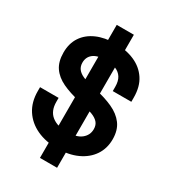

<svg xmlns="http://www.w3.org/2000/svg" viewBox="-220 -932 1045 1165"><g transform="rotate(30 303.0 -350.0)"><path d="M309 14Q228 14 166 -15Q104 -44 69 -98Q34 -152 34 -228V-256H164V-228Q164 -165 203 -133.5Q242 -102 309 -102Q377 -102 410.5 -129Q444 -156 444 -198Q444 -227 428 -245Q412 -263 381 -274.5Q350 -286 305 -296L282 -301Q210 -317 158.5 -341.5Q107 -366 79.5 -406Q52 -446 52 -510Q52 -574 82.5 -619.5Q113 -665 168.5 -689.5Q224 -714 299 -714Q374 -714 432.5 -688.5Q491 -663 524.5 -612.5Q558 -562 558 -486V-456H428V-486Q428 -526 412.5 -550.5Q397 -575 368 -586.5Q339 -598 299 -598Q239 -598 210.5 -575.5Q182 -553 182 -514Q182 -488 195.5 -470Q209 -452 236 -440Q263 -428 305 -419L328 -414Q403 -398 458 -373Q513 -348 543.5 -307Q574 -266 574 -202Q574 -138 541.5 -89.5Q509 -41 449.5 -13.5Q390 14 309 14ZM248 116V-816H368V116Z"/></g></svg>

Font: Space Grotesk Light
Style: Bold
Weight: 700
Version: Version 2.000